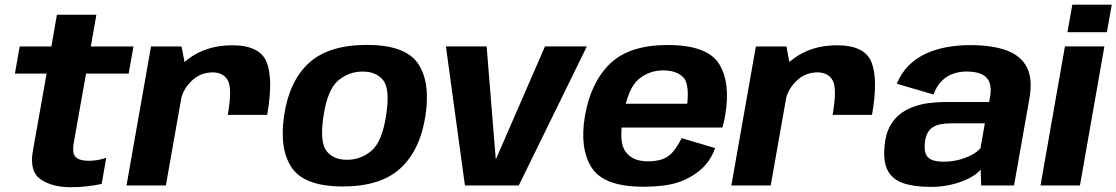

<svg xmlns="http://www.w3.org/2000/svg" viewBox="-20 -791 4762 819"><path d="M281.5 7.6Q349.4 7.6 413.7 -6.5L433.2 -117.7Q395.3 -105.1 358.2 -105.1Q321.5 -105.1 304 -120Q286.4 -134.8 294.8 -183L347.1 -477.1H528.8L549.4 -592.7H367.4L391.1 -728.2H222.8L199.1 -592.7H63.9L43.6 -477.1H178.8L120 -146.2Q104.9 -59.3 153.7 -25.8Q202.6 7.6 281.5 7.6Z M951.6 -300.9H1119.7Q1146.4 -453.7 1117.4 -525.8Q1088.3 -597.9 970.8 -597.9Q861.7 -597.9 784.5 -540.6Q707.3 -483.3 692.5 -399.4L750.6 -361.3Q759.2 -408.5 796.8 -445.4Q834.4 -482.2 887.1 -482.2Q933 -482.2 952.1 -447.6Q971.2 -412.9 951.6 -300.9ZM519.7 0H687.6L774.2 -490L754.4 -592.7H624.2Z M1442.5 4.4Q1604.7 4.4 1688.8 -73.7Q1772.9 -151.9 1795.1 -298.7Q1816.5 -443.3 1762 -521.4Q1707.4 -599.5 1545.2 -599.5Q1382.4 -599.5 1298.1 -522.6Q1213.8 -445.7 1192 -298.7Q1170.6 -154.2 1225.2 -74.9Q1279.7 4.4 1442.5 4.4ZM1460.4 -109.4Q1402.3 -109.4 1372.6 -147Q1343 -184.7 1360.1 -298Q1377.7 -410.4 1423.1 -448Q1468.6 -485.7 1526.7 -485.7Q1585.2 -485.7 1614.8 -448.4Q1644.3 -411 1627 -298Q1609.5 -185.3 1564 -147.4Q1518.6 -109.4 1460.4 -109.4Z M1963.2 0H2193L2483.3 -593H2304.7L2096.1 -113.5H2094.6L2055.8 -593H1882.1Z M2724.2 5.5 2743.4 -102.8Q2679.3 -102.8 2649.2 -143Q2618.2 -182.3 2638.1 -296.4Q2658 -413 2703 -452.1Q2748.3 -490.7 2809 -490.7Q2871.2 -490.7 2899.8 -455.2Q2919.6 -424.7 2911.6 -348.4H2631.9L2614.2 -246.9H3061.3Q3068.5 -269.5 3073 -297.1Q3097.7 -437.6 3047.3 -518.5Q2996.7 -599 2827.9 -599Q2664.3 -599 2582 -519.2Q2500.1 -439.8 2475.2 -296.8Q2451.5 -157.2 2504.1 -75.6Q2556.3 5.5 2724.2 5.5ZM2743.4 -102.8 2724.2 5.5Q2813.4 5.5 2868.6 -11.9Q2922.9 -28.9 2966.4 -65.2Q3009.2 -100.6 3030.5 -159.2L2887.7 -201.7Q2871.4 -170 2853 -146.2Q2833.7 -122.8 2807.8 -112.7Q2781 -102.8 2743.4 -102.8Z M3531.6 -300.9H3699.7Q3726.4 -453.7 3697.4 -525.8Q3668.3 -597.9 3550.8 -597.9Q3441.7 -597.9 3364.5 -540.6Q3287.3 -483.3 3272.5 -399.4L3330.6 -361.3Q3339.2 -408.5 3376.8 -445.4Q3414.4 -482.2 3467.1 -482.2Q3513 -482.2 3532.1 -447.6Q3551.2 -412.9 3531.6 -300.9ZM3099.7 0H3267.6L3354.2 -490L3334.4 -592.7H3204.2Z M3949.2 6.2Q3988.1 6.2 4022.3 -0.3Q4056.5 -6.8 4084.5 -17.6Q4112.5 -28.4 4132.6 -41.4Q4152.6 -54.3 4163 -67.8L4165.5 0H4305.5L4371 -369.8Q4385.9 -453.2 4360.6 -503.3Q4335.2 -553.4 4273.7 -576Q4212.1 -598.6 4118 -598.6Q4066.2 -598.6 4018.1 -589.8Q3970.1 -581 3928.7 -561.9Q3887.3 -542.8 3855.8 -511.1Q3824.3 -479.5 3805.5 -433.7L3961.9 -387.9Q3975.5 -424.7 3997.4 -446.1Q4019.3 -467.5 4046.3 -476.7Q4073.3 -485.9 4102.6 -485.9Q4140 -485.9 4164.8 -475.7Q4189.5 -465.5 4199.7 -441.9Q4209.8 -418.3 4203.4 -378.7L4199.3 -355.9H4012.2Q3977.2 -355.9 3941.7 -351.3Q3906.2 -346.7 3874.1 -334.7Q3842 -322.7 3816.2 -301.9Q3790.4 -281 3773.9 -248.5Q3757.4 -215.9 3753.4 -170Q3746.2 -101.5 3766.9 -63.2Q3787.6 -24.9 3833.9 -9.4Q3880.3 6.2 3949.2 6.2ZM4004.7 -101.4Q3976.7 -101.4 3957.5 -108Q3938.4 -114.7 3930 -132.1Q3921.7 -149.6 3925.2 -182.4Q3927.8 -208.5 3937.2 -224.8Q3946.6 -241.2 3961.4 -249.7Q3976.1 -258.3 3995 -261.5Q4013.8 -264.8 4035.8 -264.8H4181L4162.4 -158.9Q4149.7 -143.8 4125.7 -130.6Q4101.6 -117.4 4070.4 -109.4Q4039.2 -101.4 4004.7 -101.4Z M4418.4 0H4586.7L4690.9 -593H4522.6ZM4554.1 -771 4533.3 -653.7H4701.6L4722.4 -771Z"/></svg>

Font: Anybody Thin
Style: Italic
Weight: 100
Italic angle: -10°
Designer: Tyler Finck
Foundry: Etcetera Type Company
Version: Version 1.114;gftools[0.9.25]